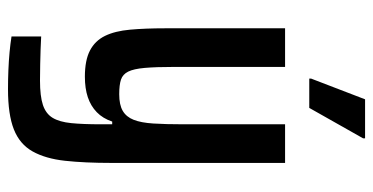

<svg xmlns="http://www.w3.org/2000/svg" viewBox="-252 -504 955 492"><g transform="rotate(90 226.0 -257.5)"><path d="M208 200Q183 200 159 199Q135 198 113.5 196Q92 194 73 191V115Q89 116 106.5 116.5Q124 117 144.5 117.5Q165 118 186 118Q226 118 248.5 110.5Q271 103 281.5 85.5Q292 68 295 38Q298 8 298 -38V-67H291Q283 -43 267 -27.5Q251 -12 228.5 -4.5Q206 3 176 3Q134 3 109 -10Q84 -23 71.5 -48.5Q59 -74 55.5 -113Q52 -152 52 -203V-510H151V-225Q151 -179 153.5 -150.5Q156 -122 163 -108Q170 -94 183.5 -89.5Q197 -85 221 -85Q248 -85 263.5 -94Q279 -103 286.5 -122Q294 -141 296 -172.5Q298 -204 298 -249V-510H397V-66Q397 4 391.5 54Q386 104 367.5 137Q349 170 311 185Q273 200 208 200ZM181 -572V-577L234 -715H334V-710L256 -572Z"/></g></svg>

Font: Saira Condensed SemiBold
Style: Regular
Weight: 600
Width: 3
Designer: Hector Gatti with collaboration of the Omnibus-Type team
Foundry: Omnibus-Type
Version: Version 1.100